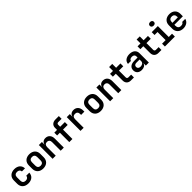

<svg xmlns="http://www.w3.org/2000/svg" viewBox="686 -3102 5428 5428"><g transform="rotate(-45 3400.0 -388.0)"><path d="M303 10C441 10 530 -66 534 -189H412C408 -132 366 -99 303 -99C236 -99 195 -137 195 -206V-345C195 -413 236 -451 303 -451C366 -451 408 -418 412 -361H534C530 -484 441 -560 303 -560C162 -560 70 -476 70 -344V-206C70 -74 162 10 303 10Z M900 9C1041 9 1130 -76 1130 -207V-344C1130 -474 1041 -559 900 -559C759 -559 670 -474 670 -343V-207C670 -76 759 9 900 9ZM900 -100C834 -100 795 -137 795 -207V-343C795 -413 834 -450 900 -450C966 -450 1005 -413 1005 -343V-207C1005 -137 966 -100 900 -100Z M1547 -560C1465 -560 1412 -517 1401 -445H1399V-550H1277V0H1402V-344C1402 -413 1440 -452 1502 -452C1563 -452 1600 -414 1600 -348V0H1725V-361C1725 -482 1655 -560 1547 -560Z M2069 0V-376H2256V-489H2069V-570C2069 -601 2090 -620 2122 -620H2256V-730H2119C2013 -730 1944 -668 1944 -572V-489H1834V-376H1944V0Z M2668 -560C2585 -560 2529 -517 2517 -445H2515V-550H2393V0H2518V-337C2518 -412 2554 -452 2621 -452C2688 -452 2724 -412 2724 -344V-308H2855V-353C2855 -480 2781 -560 2668 -560Z M3200 9C3341 9 3430 -76 3430 -207V-344C3430 -474 3341 -559 3200 -559C3059 -559 2970 -474 2970 -343V-207C2970 -76 3059 9 3200 9ZM3200 -100C3134 -100 3095 -137 3095 -207V-343C3095 -413 3134 -450 3200 -450C3266 -450 3305 -413 3305 -343V-207C3305 -137 3266 -100 3200 -100Z M3847 -560C3765 -560 3712 -517 3701 -445H3699V-550H3577V0H3702V-344C3702 -413 3740 -452 3802 -452C3863 -452 3900 -414 3900 -348V0H4025V-361C4025 -482 3955 -560 3847 -560Z M4529 0V-113H4417C4385 -113 4366 -136 4366 -168V-437H4539V-550H4366V-705H4241V-550H4123V-437H4241V-165C4241 -63 4305 0 4408 0Z M4905 -560C4775 -560 4687 -493 4681 -390H4800C4804 -430 4844 -456 4901 -456C4964 -456 5000 -426 5000 -372V-326H4868C4734 -326 4656 -264 4656 -156C4656 -54 4725 10 4839 10C4927 10 4988 -29 5002 -93H5004V0H5125V-373C5125 -489 5040 -560 4905 -560ZM4880 -83C4818 -83 4781 -114 4781 -166C4781 -216 4815 -246 4871 -246H5000V-180C5000 -122 4950 -83 4880 -83Z M5629 0V-113H5517C5485 -113 5466 -136 5466 -168V-437H5639V-550H5466V-705H5341V-550H5223V-437H5341V-165C5341 -63 5405 0 5508 0Z M5959 -642C6009 -642 6041 -669 6041 -714C6041 -758 6009 -786 5959 -786C5909 -786 5877 -758 5877 -714C5877 -669 5909 -642 5959 -642ZM6165 0V-113H6034V-550H5790V-437H5909V-113H5766V0Z M6730 -344C6730 -474 6640 -560 6501 -560C6361 -560 6270 -474 6270 -344V-206C6270 -76 6361 10 6501 10C6618 10 6707 -52 6726 -146H6603C6593 -109 6558 -89 6502 -89C6429 -89 6391 -129 6391 -206V-245H6730ZM6391 -344C6391 -420 6428 -463 6501 -463C6573 -463 6609 -421 6609 -345V-325L6391 -323Z"/></g></svg>

Font: Tekne LDO
Style: Bold
Weight: 700
Monospace: yes
Designer: Alessio Laiso, Mario Rullo, Paolo Rosset
Foundry: Alessio Laiso
Version: Version 1.000;hotconv 1.0.109;makeotfexe 2.5.65596